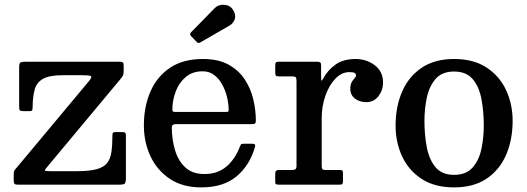

<svg xmlns="http://www.w3.org/2000/svg" viewBox="-20 -781 2230 812"><path d="M247.5 -463Q189.5 -463 162.2 -447.8Q135 -432.5 126.8 -402.8Q118.5 -373 118 -329Q118 -319.5 116.2 -315.2Q114.5 -311 103.5 -311H80.5Q68.5 -311 64.8 -313.8Q61 -316.5 61 -328V-494.5Q61 -512 65.5 -516Q70 -520 88 -520H485Q495.5 -520 499.2 -517.2Q503 -514.5 503 -503V-481.5Q503 -466 499 -459.8Q495 -453.5 488.5 -445.5L182 -78Q170.5 -65 169.5 -61Q168.5 -57 194.5 -57H303.5Q356.5 -57 387.2 -65Q418 -73 432.5 -91Q447 -109 451.2 -138.2Q455.5 -167.5 455.5 -210Q455.5 -218.5 459 -220.5Q462.5 -222.5 471.5 -222.5H495.5Q505.5 -222.5 509 -220Q512.5 -217.5 512.5 -208V-30.5Q512.5 -10.5 508.2 -5.2Q504 0 484 0H56Q45 0 41.5 -3.5Q38 -7 38 -17.5V-42.5Q38 -58 43.8 -64.2Q49.5 -70.5 56.5 -79L357.5 -439.5Q371 -456 363.5 -459.5Q356 -463 326 -463Z M588.5 -250Q588.5 -330 616.2 -393.8Q644 -457.5 699.2 -494.5Q754.5 -531.5 838 -531.5Q903 -531.5 946.2 -507.8Q989.5 -484 1015 -445.2Q1040.5 -406.5 1051.2 -360.8Q1062 -315 1062 -271Q1062 -261 1058.5 -258.5Q1055 -256 1044 -256H722.5Q706.5 -256 706.5 -241.5Q707 -189 720.8 -144.2Q734.5 -99.5 764.5 -72.2Q794.5 -45 844 -45Q900.5 -45 937.5 -76.5Q974.5 -108 994.5 -161Q996.5 -166.5 998.8 -169.8Q1001 -173 1008.5 -173H1048.5Q1061.5 -173 1059 -162Q1037.5 -83.5 981.5 -36Q925.5 11.5 831 11.5Q752 11.5 698 -24.8Q644 -61 616.2 -120.5Q588.5 -180 588.5 -250ZM722.5 -307.5H933Q942.5 -307.5 944.8 -309Q947 -310.5 947 -316.5Q947 -340.5 940.5 -368.8Q934 -397 920.5 -422.2Q907 -447.5 886.2 -463.5Q865.5 -479.5 837 -479.5Q794 -479.5 765.8 -455.5Q737.5 -431.5 723.5 -395Q709.5 -358.5 709 -321Q708.5 -313 710.8 -310.2Q713 -307.5 722.5 -307.5ZM810.5 -605 788 -628.5Q780 -637 788 -644.5L888.5 -747Q903.5 -762.5 928.2 -760.8Q953 -759 965 -740Q979 -718.5 972.8 -700.2Q966.5 -682 951 -673L829.5 -603Q823 -599 819.5 -599Q816 -599 810.5 -605Z M1234 -438.5Q1234 -450.5 1230.8 -454.2Q1227.5 -458 1216 -458H1159Q1148.5 -458 1146.2 -461.8Q1144 -465.5 1144 -476.5V-502Q1144 -513 1146.8 -516.5Q1149.5 -520 1160 -520H1320Q1329 -520 1333.5 -517.5Q1338 -515 1338 -505.5V-455Q1338 -441.5 1339.8 -440Q1341.5 -438.5 1348 -451Q1367 -485.5 1399.8 -508.5Q1432.5 -531.5 1484 -531.5Q1530 -531.5 1565 -505Q1600 -478.5 1600 -432Q1600 -399.5 1580.5 -374.2Q1561 -349 1529.5 -349Q1500.5 -349 1481 -364.2Q1461.5 -379.5 1461.5 -404.5Q1461.5 -423.5 1467.5 -433.8Q1473.5 -444 1479.5 -450Q1485.5 -456 1485.5 -462Q1485.5 -469 1479.8 -472.5Q1474 -476 1457.5 -476Q1425 -476 1398.5 -448.5Q1372 -421 1356.2 -376.2Q1340.5 -331.5 1340.5 -280V-82Q1340.5 -70.5 1343 -66.2Q1345.5 -62 1357 -62H1417.5Q1427 -62 1428.8 -58.2Q1430.5 -54.5 1430.5 -45V-16Q1430.5 -7 1428.2 -3.5Q1426 0 1417 0H1159Q1151.5 0 1147.8 -1.8Q1144 -3.5 1144 -11V-48Q1144 -62 1158.5 -62H1213Q1224.5 -62 1229.2 -65.2Q1234 -68.5 1234 -79.5Z M1653 -249.5Q1653 -329.5 1680.5 -393.2Q1708 -457 1763 -494.2Q1818 -531.5 1900.5 -531.5Q1983 -531.5 2038 -495.2Q2093 -459 2120.5 -399.5Q2148 -340 2148 -270Q2148 -190 2120.5 -126.2Q2093 -62.5 2038 -25.5Q1983 11.5 1900.5 11.5Q1818 11.5 1763 -24.5Q1708 -60.5 1680.5 -120Q1653 -179.5 1653 -249.5ZM1775 -270Q1775 -209.5 1785.2 -157.2Q1795.5 -105 1822.5 -73.2Q1849.5 -41.5 1900.5 -41.5Q1951.5 -41.5 1978.8 -72.5Q2006 -103.5 2016 -151.5Q2026 -199.5 2026 -250Q2026 -310.5 2016 -362.8Q2006 -415 1978.8 -446.8Q1951.5 -478.5 1900.5 -478.5Q1849.5 -478.5 1822.5 -447.5Q1795.5 -416.5 1785.2 -368.5Q1775 -320.5 1775 -270Z"/></svg>

Font: Besley Medium
Style: Regular
Weight: 500
Designer: Owen Earl
Foundry: indestructible type*
Version: Version 2.001; ttfautohint (v1.8.3)